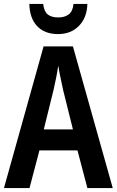

<svg xmlns="http://www.w3.org/2000/svg" viewBox="-20 -949 590 969"><path d="M421 0 371 -190H179L129 0H0L200 -715H348L549 0ZM299 -493Q293 -521 285.5 -556.5Q278 -592 274 -618Q270 -590 263.5 -557Q257 -524 250 -494L201 -296H348ZM421 -929Q419 -860 378.5 -818.5Q338 -777 273 -777Q206 -777 168 -816.5Q130 -856 128 -929H198Q202 -892 220.5 -876.5Q239 -861 274 -861Q306 -861 326.5 -876Q347 -891 351 -929Z"/></svg>

Font: Noto Sans Georgian Condensed SemiBold
Style: Regular
Weight: 600
Width: 3
Designer: Monotype Design Team, Akaki Razmadze
Foundry: Google LLC
Version: Version 2.005; ttfautohint (v1.8.4.7-5d5b)